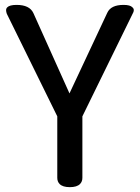

<svg xmlns="http://www.w3.org/2000/svg" viewBox="-20 -730 570 784"><path d="M306.6 21.5Q293.9 34.2 265.1 34.2Q236.3 34.2 223.6 21.5Q213.9 11.7 213.9 -3.9V-254.9L7.8 -673.8Q4.9 -681.6 4.9 -688.5Q4.9 -695.3 9.8 -700.2Q19.5 -710 47.9 -710Q100.6 -710 116.2 -676.8L263.7 -348.6L418 -677.7Q432.6 -710 484.4 -710Q511.7 -710 520.5 -700.2Q526.4 -695.3 526.4 -688.5Q526.4 -681.6 521.5 -673.8L316.4 -254.9V-3.9Q316.4 11.7 306.6 21.5Z"/></svg>

Font: TaiwanPearl
Style: Regular
Weight: 400
Version: Version 2.102